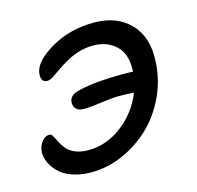

<svg xmlns="http://www.w3.org/2000/svg" viewBox="-82 -587 701 684"><g transform="rotate(-15 269.0 -245.5)"><path d="M174.8 11.2Q134.3 11.2 102.8 -0.5Q71.3 -12.2 54.2 -30.5Q37.1 -48.8 29.1 -68.1Q21 -87.4 22 -105Q23.4 -125.5 35.4 -141.4Q47.4 -157.2 64 -157.2Q70.8 -157.2 76.2 -147.9Q81.5 -138.7 87.9 -125.5Q94.2 -112.3 104.2 -99.4Q114.3 -86.4 135 -77.1Q155.8 -67.9 185.1 -67.9Q252 -67.9 309.6 -112.1Q367.2 -156.2 394 -224.1Q356 -226.1 337.9 -226.1Q317.9 -226.1 272.2 -220Q226.6 -213.9 207 -213.9Q186 -213.9 177 -225.3Q168 -236.8 170.9 -252.9Q175.3 -275.9 210.9 -283.2Q272 -297.9 369.1 -297.9Q397 -297.9 410.2 -296.9V-304.2Q412.1 -364.3 379.2 -394Q346.2 -423.8 296.9 -423.8Q243.2 -423.8 190.9 -393.1Q174.3 -383.8 155.5 -370.4Q136.7 -356.9 126.2 -350.6Q115.7 -344.2 106.9 -344.2Q92.8 -344.2 88.1 -355.5Q83.5 -366.7 86.9 -382.8Q95.2 -423.3 163.8 -462.6Q232.4 -502 320.8 -502Q404.8 -502 453.9 -450.7Q502.9 -399.4 497.1 -310.1Q494.1 -243.2 465.3 -182.6Q436.5 -122.1 391.8 -80.1Q347.2 -38.1 290.3 -13.4Q233.4 11.2 174.8 11.2Z"/></g></svg>

Font: Shantell Sans Normal
Style: Italic
Weight: 400
Italic angle: -11.31°
Designer: Stephen Nixon, Anya Danilova, Shantell Martin
Foundry: Arrow Type
Version: Version 1.006;[559af2be0]